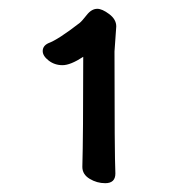

<svg xmlns="http://www.w3.org/2000/svg" viewBox="-20 -736 420 436"><path d="M219 -320Q200 -320 183.5 -330Q167 -340 167 -357Q169 -427 169 -607Q140 -588 122 -588Q104 -588 90.5 -598.5Q77 -609 77 -620Q77 -632 90 -638Q112 -646 161 -684Q166 -688 177 -702Q188 -716 201 -716Q212 -716 228 -704Q244 -692 244 -676L240 -619Q240 -386 242 -342Q242 -320 219 -320Z"/></svg>

Font: LXGW WenKai Lite
Style: Bold
Weight: 700
Designer: LXGW / Fontworks Inc.
Foundry: LXGW / Fontworks Inc.
Version: Version 1.330;April 28, 2024